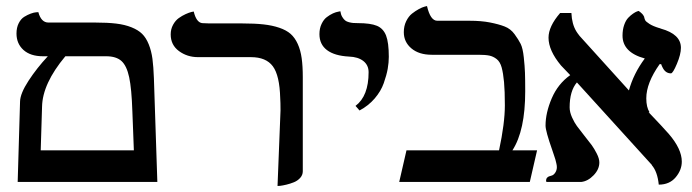

<svg xmlns="http://www.w3.org/2000/svg" viewBox="-20 -598 2274 631"><path d="M329.1 -413.1H194.8Q119.6 -323.2 118.2 -247.1L113.8 -104H419.9Q418.9 -121.6 417.5 -168Q416 -214.4 415 -231.9Q412.6 -306.6 404.5 -344.2Q396.5 -381.8 379.2 -397.5Q361.8 -413.1 329.1 -413.1ZM497.1 0H38.1L45.9 -264.2Q46.4 -290.5 73.7 -332.5Q101.1 -374.5 137.2 -413.1H121.1Q80.1 -413.1 57.1 -433.8Q34.2 -454.6 34.2 -487.8Q34.2 -507.3 41.5 -521.7Q48.8 -536.1 59.6 -542.7Q70.3 -549.3 80.8 -553.2Q91.3 -557.1 98.6 -557.6L106 -558.1Q115.2 -523.9 139.2 -523.9H293Q333.5 -523.9 361.8 -520.5Q390.1 -517.1 412.1 -508.3Q434.1 -499.5 447 -486.8Q460 -474.1 468.8 -452.4Q477.5 -430.7 481 -404.8Q484.4 -378.9 485.8 -340.8Z M892.1 13.2 901.9 -234.9Q901.9 -262.7 900.9 -275.9Q898.9 -350.1 876.7 -380.1Q854.5 -410.2 804.7 -410.2H630.9Q595.2 -410.2 568.1 -430.2Q541 -450.2 541 -484.9Q541 -502.4 548.8 -516.6Q556.6 -530.8 567.6 -538.6Q578.6 -546.4 589.8 -551.5Q601.1 -556.6 608.9 -558.6L616.7 -560.1Q625 -524.9 644 -522Q647.9 -522 656.2 -521.5Q664.6 -521 668.9 -521H776.9Q817.4 -521 846.2 -517.8Q875 -514.6 897.9 -506.8Q920.9 -499 935.1 -486.6Q949.2 -474.1 958.5 -453.6Q967.8 -433.1 971.4 -407Q975.1 -380.9 975.1 -344.2V-35.2Q975.1 -22.9 966.6 -13.4Q958 -3.9 945.8 1Q933.6 5.9 921.4 8.8Q909.2 11.7 900.9 12.7Z M1161.6 -234.9 1148.4 -250Q1191.4 -282.2 1191.4 -360.8Q1191.4 -383.8 1174.1 -397.5Q1156.7 -411.1 1126.5 -412.1Q1079.6 -414.6 1054.7 -433.3Q1029.8 -452.1 1029.8 -485.8Q1029.8 -504.9 1036.9 -519.5Q1043.9 -534.2 1054 -541.7Q1064 -549.3 1074.2 -554Q1084.5 -558.6 1091.8 -559.6L1098.6 -561Q1100.1 -550.3 1104.7 -542.5Q1109.4 -534.7 1114.3 -530.8Q1119.1 -526.9 1127.2 -524.9Q1135.3 -522.9 1140.9 -522.5Q1146.5 -522 1155.8 -522Q1197.8 -522 1218.8 -513.2Q1239.7 -504.4 1248.8 -481.2Q1257.8 -458 1257.8 -411.1Q1257.8 -392.6 1254.2 -371.8Q1250.5 -351.1 1241.2 -324.7Q1231.9 -298.3 1211.4 -274.4Q1190.9 -250.5 1161.6 -234.9Z M1522.9 -529.8Q1561.5 -529.8 1590.1 -524.2Q1618.7 -518.6 1638.4 -511Q1658.2 -503.4 1671.1 -485.6Q1684.1 -467.8 1691.2 -453.6Q1698.2 -439.5 1701.4 -409.7Q1704.6 -379.9 1705.3 -359.1Q1706.1 -338.4 1706.1 -297.9Q1706.1 -168.9 1664.1 -104H1745.1L1721.2 0H1292L1315.9 -104H1620.1Q1639.2 -192.9 1639.2 -252Q1639.2 -298.8 1636.5 -328.1Q1633.8 -357.4 1628.7 -376.2Q1623.5 -395 1612.3 -403.8Q1601.1 -412.6 1588.1 -415.3Q1575.2 -418 1552.2 -418H1398.9Q1356.9 -418 1332 -439Q1307.1 -460 1307.1 -492.2Q1307.1 -512.2 1314.9 -528.3Q1322.8 -544.4 1334 -553.2Q1345.2 -562 1356.4 -568.1Q1367.7 -574.2 1375.5 -576.2L1383.3 -578.1Q1394.5 -529.8 1417 -529.8Z M2217.8 -440.9Q2217.8 -419.4 2204.6 -388.2Q2191.4 -356.9 2185.1 -356.9Q2168 -356.9 2158.7 -374L2156.7 -377.9Q2155.3 -380.4 2154.5 -382.6Q2153.8 -384.8 2153.6 -385.7Q2153.3 -386.7 2151.9 -387.2H2147.9Q2104 -325.2 2104 -274.9Q2104 -245.6 2114.7 -229H2111.8Q2156.2 -182.6 2177.7 -158.2Q2220.7 -108.4 2220.7 -66.9Q2220.7 -39.1 2200.4 -15.1Q2180.2 8.8 2145 8.8Q2140.6 -34.2 2122.1 -55.2H2123Q2080.1 -102.1 1999.5 -191.2Q1918.9 -280.3 1876 -327.1Q1852.1 -299.3 1852.1 -245.1Q1852.1 -229.5 1860.1 -211.9Q1868.2 -194.3 1876 -183.8Q1883.8 -173.3 1899.9 -152.8Q1916 -132.8 1924.6 -121.1Q1933.1 -109.4 1941.4 -93Q1949.7 -76.7 1949.7 -64Q1949.7 -41.5 1930.9 -22Q1912.1 -2.4 1890.1 0H1878.9H1775.9Q1773.9 -3.9 1774.9 -5.9Q1774.9 -13.7 1783.7 -18.1Q1784.7 -18.6 1788.3 -19.5Q1792 -20.5 1793 -21Q1799.3 -22.5 1804.7 -30.5Q1810.1 -38.6 1810.1 -48.8Q1810.1 -54.2 1808.3 -61.5Q1806.6 -68.8 1805.2 -74Q1803.7 -79.1 1800 -89.8Q1796.4 -100.6 1794.9 -105Q1772.9 -167.5 1772.9 -185.1Q1772.9 -227.1 1793.2 -274.7Q1813.5 -322.3 1854 -351.1Q1849.6 -356 1838.9 -366.9Q1828.1 -377.9 1823.7 -382.8Q1782.7 -432.1 1782.7 -474.1Q1782.7 -511.2 1820.8 -555.2H1857.9Q1859.4 -519 1874 -495.1Q1876.5 -490.7 1884.8 -480Q2026.9 -323.2 2042 -306.2L2046.9 -300.8Q2062 -356 2099.1 -405.8Q2025.9 -425.8 2025.9 -481Q2025.9 -500 2031.2 -515.6Q2036.6 -531.2 2044.7 -539.6Q2052.7 -547.9 2060.5 -553.2Q2068.4 -558.6 2073.7 -560.5L2079.1 -562Q2093.3 -551.8 2095.7 -544.9Q2097.2 -543.5 2097.2 -541Q2098.6 -534.7 2100.8 -530.8Q2103 -526.9 2114.3 -519.5Q2125.5 -512.2 2146 -505.9Q2147.9 -505.9 2151.9 -503.9Q2217.8 -485.8 2217.8 -440.9Z"/></svg>

Font: Common Serif SemiBold
Style: Regular
Weight: 600
Designer: Philipp H. Poll, Khaled Hosny
Foundry: Stefan Peev, Context Ltd.
Version: Version 1.026